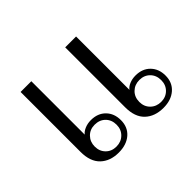

<svg xmlns="http://www.w3.org/2000/svg" viewBox="-123 -762 974 974"><g transform="rotate(-45 364.0 -275.0)"><path d="M108 -130V-560H185V-177Q195 -190 215 -198.5Q235 -207 259 -207Q308 -207 337.5 -177Q367 -147 367 -99Q367 -49 333 -19.5Q299 10 243 10Q182 10 145 -25Q108 -60 108 -130ZM428 -130V-560H506V-177Q515 -190 535 -198.5Q555 -207 579 -207Q628 -207 657.5 -177Q687 -147 687 -99Q687 -49 653 -19.5Q619 10 564 10Q502 10 465 -25Q428 -60 428 -130ZM335 -98Q335 -133 313 -155Q291 -177 256 -177Q222 -177 200 -154.5Q178 -132 178 -98Q178 -64 200 -42Q222 -20 256 -20Q290 -20 312.5 -42Q335 -64 335 -98ZM655 -98Q655 -133 633 -155Q611 -177 577 -177Q543 -177 520.5 -155Q498 -133 498 -98Q498 -64 520.5 -42Q543 -20 577 -20Q611 -20 633 -42Q655 -64 655 -98Z"/></g></svg>

Font: Fahkwang Light
Style: Regular
Weight: 300
Version: Version 1.000; ttfautohint (v1.6)